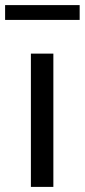

<svg xmlns="http://www.w3.org/2000/svg" viewBox="-50 -732 332 752"><path d="M71 0V-522H159V0ZM-30 -654V-712H262V-654Z"/></svg>

Font: PTCRaleway Medium
Style: Regular
Weight: 500
Designer: Matt McInerney, Pablo Impallari, Rodrigo Fuenzalida
Foundry: Matt McInerney, Pablo Impallari, Rodrigo Fuenzalida
Version: Version 3.000g; ttfautohint (v1.5) -l 8 -r 28 -G 28 -x 14 -D